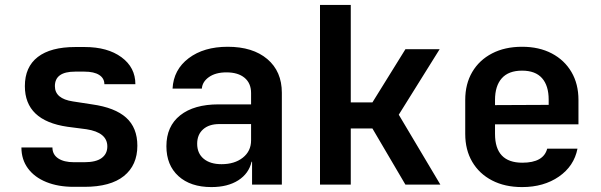

<svg xmlns="http://www.w3.org/2000/svg" viewBox="-20 -750 2440 780"><path d="M279 9Q216 9 168 -10.5Q120 -30 93.5 -66Q67 -102 67 -151H193Q193 -122 216.5 -106.5Q240 -91 280 -91H323Q370 -91 393 -108Q416 -125 416 -155Q416 -212 331 -225L254 -235Q81 -260 81 -400Q81 -478 133.5 -518.5Q186 -559 286 -559H324Q417 -559 473.5 -517.5Q530 -476 530 -408H404Q404 -432 383 -445.5Q362 -459 323 -459H285Q203 -459 203 -400Q203 -349 276 -338L354 -326Q447 -313 492.5 -272Q538 -231 538 -158Q538 -79 483.5 -35Q429 9 323 9Z M839 10Q754 10 705 -34.5Q656 -79 656 -156Q656 -237 712 -281.5Q768 -326 868 -326H1000V-372Q1000 -412 973.5 -434Q947 -456 900 -456Q856 -456 829 -437Q802 -418 800 -390H681Q685 -467 746.5 -513.5Q808 -560 905 -560Q1007 -560 1066 -510Q1125 -460 1125 -373V0H1004V-93H1002Q991 -45 948 -17.5Q905 10 839 10ZM880 -83Q933 -83 966.5 -109.5Q1000 -136 1000 -180V-246H871Q829 -246 805 -224.5Q781 -203 781 -166Q781 -127 807.5 -105Q834 -83 880 -83Z M1280 0V-730H1405V-334H1493L1627 -550H1766L1600 -284L1769 0H1627L1493 -228H1405V0Z M2101 10Q2031 10 1979 -17Q1927 -44 1898.5 -92.5Q1870 -141 1870 -206V-344Q1870 -409 1898.5 -457.5Q1927 -506 1979 -533Q2031 -560 2101 -560Q2170 -560 2221.5 -533Q2273 -506 2301.5 -457.5Q2330 -409 2330 -344V-245H1991V-206Q1991 -89 2102 -89Q2188 -89 2203 -146H2326Q2312 -75 2250.5 -32.5Q2189 10 2101 10ZM1991 -344V-323L2209 -324V-345Q2209 -402 2182 -432.5Q2155 -463 2101 -463Q2046 -463 2018.5 -432Q1991 -401 1991 -344Z"/></svg>

Font: NKDuy Mono
Style: Bold
Weight: 700
Monospace: yes
Designer: NKDuy
Foundry: NKDuy
Version: Version 2.251; ttfautohint (v1.8.4.7-5d5b)